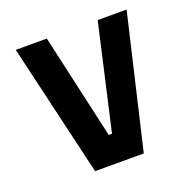

<svg xmlns="http://www.w3.org/2000/svg" viewBox="-112 -720 824 830"><g transform="rotate(-20 300.0 -305.0)"><path d="M45 -610H188L297 -127H312L422 -610H555L412 0H188Z"/></g></svg>

Font: Martian Mono Condensed SemiBold
Style: Regular
Weight: 600
Width: 3
Designer: Roman Shamin
Foundry: Evil Martians
Version: Version 1.000